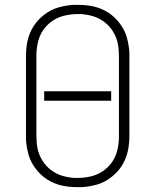

<svg xmlns="http://www.w3.org/2000/svg" viewBox="-20 -763 640 791"><path d="M300 8Q283 8 267 6.5Q251 5 235 1.5Q219 -2 203.5 -8.5Q188 -15 174.5 -23.5Q161 -32 149 -43.5Q137 -55 127 -68Q117 -81 109.5 -95.5Q102 -110 97.5 -126Q93 -142 90 -160.5Q87 -179 87 -191V-530Q87 -547 88.5 -563Q90 -579 93.5 -595Q97 -611 103.5 -626.5Q110 -642 118.5 -655.5Q127 -669 138.5 -681Q150 -693 163 -703Q176 -713 190.5 -720.5Q205 -728 221 -732.5Q237 -737 255.5 -740Q274 -743 286 -743H300Q317 -743 333 -741.5Q349 -740 365 -736.5Q381 -733 396.5 -726.5Q412 -720 425.5 -711.5Q439 -703 451 -691.5Q463 -680 473 -667Q483 -654 490.5 -639.5Q498 -625 502.5 -609Q507 -593 510 -574.5Q513 -556 513 -545V-205Q513 -188 511.5 -172Q510 -156 506.5 -140Q503 -124 496.5 -108.5Q490 -93 481.5 -79.5Q473 -66 461.5 -54Q450 -42 437 -32Q424 -22 409.5 -14.5Q395 -7 379 -2.5Q363 2 344.5 5Q326 8 315 8ZM289 -30H300Q313 -30 326.5 -31.5Q340 -33 353 -36Q366 -39 378 -44Q390 -49 401.5 -56.5Q413 -64 422.5 -73Q432 -82 440 -93Q448 -104 453.5 -116Q459 -128 462.5 -141Q466 -154 468 -169.5Q470 -185 470 -194V-530Q470 -543 469 -556.5Q468 -570 465.5 -583Q463 -596 458 -608.5Q453 -621 446 -632.5Q439 -644 430 -654Q421 -664 410.5 -672Q400 -680 388.5 -686Q377 -692 364 -696Q351 -700 335.5 -702.5Q320 -705 312 -705H300Q287 -705 273.5 -703.5Q260 -702 247 -699Q234 -696 222 -691Q210 -686 198.5 -678.5Q187 -671 177.5 -662Q168 -653 160 -642Q152 -631 146.5 -619Q141 -607 137.5 -594Q134 -581 132 -565.5Q130 -550 130 -542V-205Q130 -192 131 -178.5Q132 -165 134.5 -152Q137 -139 142 -126.5Q147 -114 154 -102.5Q161 -91 170 -81Q179 -71 189.5 -63Q200 -55 211.5 -49Q223 -43 236 -39Q249 -35 264.5 -32.5Q280 -30 289 -30ZM162 -348V-387H438V-348Z"/></svg>

Font: Iosevka Aile Extralight
Style: Regular
Weight: 200
Designer: Belleve Invis
Foundry: Belleve Invis
Version: Version 31.1.0; ttfautohint (v1.8.4)